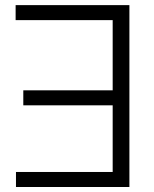

<svg xmlns="http://www.w3.org/2000/svg" viewBox="-20 -748 618 768"><path d="M497.6 -727.5V0H43.9V-60.1H430.7V-326.7H73.2V-386.7H430.7V-667.5H42.5V-727.5Z"/></svg>

Font: Inter 28pt Light
Style: Regular
Weight: 300
Designer: Rasmus Andersson
Foundry: rsms
Version: Version 4.001;git-66647c0bb